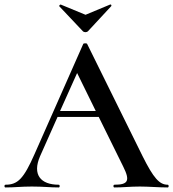

<svg xmlns="http://www.w3.org/2000/svg" viewBox="-26 -824 762 844"><path d="M338 -687C344 -681 355 -681 361 -687L463 -797C466 -801 461 -806 458 -804L350 -759L241 -804C239 -805 232 -799 235 -796ZM711 -12C675 -12 649 -41 601 -137L357 -631C355 -635 341 -634 340 -631L126 -147C78 -38 52 -12 -2 -12C-8 -12 -8 0 -2 0C41 0 64 -4 114 -4C166 -4 193 0 232 0C238 0 238 -12 232 -12C153 -12 115 -56 150 -137L227 -310H408L516 -91C547 -29 537 -12 477 -12C471 -12 471 0 477 0C517 0 544 -4 589 -4C628 -4 672 0 711 0C717 0 717 -12 711 -12ZM238 -336 313 -503 395 -336Z"/></svg>

Font: Cormorant SC Semi
Style: Regular
Weight: 600
Designer: Christian Thalmann (Catharsis Fonts)
Version: Version 1.000;PS 001.000;hotconv 1.0.70;makeotf.lib2.5.58329